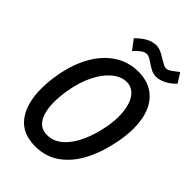

<svg xmlns="http://www.w3.org/2000/svg" viewBox="-271 -1025 1141 1141"><g transform="rotate(45 300.0 -454.0)"><path d="M38 -255Q38 -315.5 50 -382Q69 -489 114.5 -568.8Q160 -648.5 227 -691.8Q294 -735 375 -735Q445 -735 494.2 -703.8Q543.5 -672.5 569 -614Q594.5 -555.5 594.5 -475Q594.5 -427.5 584.5 -369Q564.5 -257 521.8 -171Q479 -85 412 -35.8Q345 13.5 255.5 13.5Q145.5 13.5 91.8 -58.8Q38 -131 38 -255ZM473.5 -376.5Q481.5 -421.5 481.5 -464.5Q481.5 -517 468.5 -557.2Q455.5 -597.5 430.5 -620Q405.5 -642.5 370.5 -642.5Q323 -642.5 279.5 -606Q236 -569.5 204.2 -505.5Q172.5 -441.5 158.5 -361.5Q148 -299.5 148 -253.5Q148 -175 175 -129.5Q202 -84 258 -84Q311 -84 354.8 -122.2Q398.5 -160.5 428.5 -226.8Q458.5 -293 473.5 -376.5ZM389.5 -820Q369.5 -833.5 358.2 -839Q347 -844.5 337 -844.5Q321 -844.5 305 -833.8Q289 -823 261.5 -794.5L215.5 -855.5Q279.5 -921 339 -921Q361.5 -921 381 -911.8Q400.5 -902.5 426 -886.5Q446.5 -874.5 457 -869.2Q467.5 -864 477 -864Q490 -864 504.2 -873Q518.5 -882 542.5 -901L552.5 -908.5L590.5 -848.5Q562 -818.5 530.5 -802.8Q499 -787 470.5 -787Q449.5 -787 432.5 -794.8Q415.5 -802.5 389.5 -820Z"/></g></svg>

Font: JuliaMono Medium
Style: Italic
Weight: 500
Italic angle: -9°
Monospace: yes
Designer: cormullion
Foundry: corm
Version: Version 0.054; ttfautohint (v1.8.4)